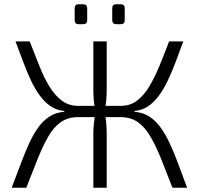

<svg xmlns="http://www.w3.org/2000/svg" viewBox="-20 -885 937 905"><path d="M844 -690Q826 -640 808 -593Q790 -546 771 -505.5Q752 -465 729 -434Q706 -403 678 -384Q650 -365 614 -362V-358Q653 -355 682.5 -336.5Q712 -318 735.5 -286Q759 -254 779.5 -210.5Q800 -167 819.5 -114Q839 -61 862 0H793Q764 -75 739.5 -136Q715 -197 689 -241.5Q663 -286 629.5 -309.5Q596 -333 547 -333L549 -386Q594 -386 626.5 -411Q659 -436 684 -478Q709 -520 731.5 -574.5Q754 -629 777 -690ZM120 -690Q144 -629 165.5 -574.5Q187 -520 212.5 -478Q238 -436 271 -411Q304 -386 348 -386L349 -333Q301 -333 267 -309.5Q233 -286 207.5 -241.5Q182 -197 157.5 -136Q133 -75 104 0H35Q58 -60 78 -113.5Q98 -167 118 -210.5Q138 -254 161.5 -286Q185 -318 214.5 -336.5Q244 -355 283 -358V-362Q247 -365 219 -384Q191 -403 168 -434Q145 -465 126 -505.5Q107 -546 89.5 -593Q72 -640 53 -690ZM436 -386V-333H319V-386ZM483 -690V-467Q483 -438 481 -413.5Q479 -389 473 -361Q478 -333 480.5 -307Q483 -281 483 -255V0H420V-255Q420 -281 423 -307Q426 -333 430 -361Q424 -389 422 -413.5Q420 -438 420 -467V-690ZM579 -386V-333H469V-386ZM549 -865Q568 -865 568 -846V-790Q568 -771 549 -771H528Q509 -771 509 -790V-846Q509 -865 528 -865ZM372 -865Q391 -865 391 -846V-790Q391 -771 372 -771H350Q332 -771 332 -790V-846Q332 -865 350 -865Z"/></svg>

Font: Exo 2 Light
Style: Regular
Weight: 300
Designer: Natanael Gama
Foundry: Natanael Gama
Version: Version 2.010